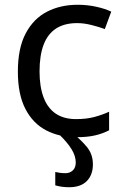

<svg xmlns="http://www.w3.org/2000/svg" viewBox="-20 -566 520 806"><path d="M298 116Q298 89 280.5 60.5Q263 32 230 0H292Q318 19 344 50Q370 81 370 124Q370 168 344.5 194Q319 220 270 220Q255 220 240 218Q225 216 212 212V156Q220 158 231.5 159.5Q243 161 255 161Q273 161 285.5 149.5Q298 138 298 116ZM300 10Q229 10 173.5 -19Q118 -48 86.5 -109Q55 -170 55 -265Q55 -364 88 -426Q121 -488 177.5 -517Q234 -546 306 -546Q347 -546 385 -537.5Q423 -529 447 -517L420 -444Q396 -453 364 -461Q332 -469 304 -469Q250 -469 215 -446Q180 -423 163 -378Q146 -333 146 -266Q146 -202 163 -157Q180 -112 214 -89Q248 -66 299 -66Q343 -66 376.5 -75Q410 -84 438 -97V-19Q411 -5 378.5 2.5Q346 10 300 10Z"/></svg>

Font: Noto Sans Ambassadori
Style: Regular
Weight: 400
Designer: Monotype Design Team
Foundry: Monotype Imaging Inc.
Version: Version 2.013